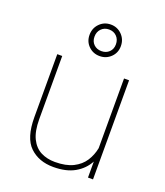

<svg xmlns="http://www.w3.org/2000/svg" viewBox="-141 -856 829 962"><g transform="rotate(20 273.5 -375.0)"><path d="M438 0V-85.4Q414.6 -41.5 369.6 -15.9Q324.7 9.8 255.9 9.8Q178.2 9.8 130.1 -36.4Q82 -82.5 82 -192.9V-528.3H108.4V-191.9Q108.4 -127.4 127.4 -88.9Q146.5 -50.3 179.7 -33.4Q212.9 -16.6 254.9 -16.6Q313.5 -16.6 351.6 -35.6Q389.6 -54.7 410.2 -86.7Q430.7 -118.7 438 -156.7V-528.3H464.8V0ZM200.7 -674.8Q200.7 -710.9 224.9 -735.4Q249 -759.8 284.2 -759.8Q318.8 -759.8 343.3 -735.4Q367.7 -710.9 367.7 -674.8Q367.7 -639.2 343.3 -615.5Q318.8 -591.8 284.2 -591.8Q249 -591.8 224.9 -615.5Q200.7 -639.2 200.7 -674.8ZM227.1 -674.8Q227.1 -649.4 243.2 -633.8Q259.3 -618.2 284.2 -618.2Q309.1 -618.2 325.2 -633.8Q341.3 -649.4 341.3 -674.8Q341.3 -700.7 325.2 -717Q309.1 -733.4 284.2 -733.4Q259.3 -733.4 243.2 -717Q227.1 -700.7 227.1 -674.8Z"/></g></svg>

Font: Vazirmatn RD UI Thin
Style: Regular
Weight: 100
Designer: Saber Rastikerdar
Foundry: Saber Rastikerdar
Version: Version 33.003